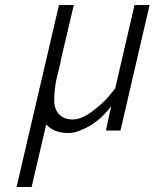

<svg xmlns="http://www.w3.org/2000/svg" viewBox="-20 -520 616 765"><path d="M204 -200Q196 -158 196 -121.5Q196 -85 215.5 -64.5Q235 -44 269.5 -44Q304 -44 346 -75Q388 -106 414 -137L439 -168L516 -500H576L460 0H402L423 -97Q373 -30 304 -2Q277 10 252 10Q195 10 164 -24L106 225H46L215 -500H274L221 -275H222Z"/></svg>

Font: Titillium Web Light
Style: Italic
Weight: 300
Italic angle: -13°
Version: Version 1.002;PS 57.000;hotconv 1.0.70;makeotf.lib2.5.55311